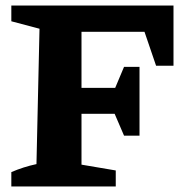

<svg xmlns="http://www.w3.org/2000/svg" viewBox="-20 -675 665 695"><path d="M608 -655V-437H545L503 -560H275V-357H397L429 -433H485V-184H429L395 -263H275V-79L399 -58V0H21V-52Q65 -71 112 -81L123 -571L21 -598V-655Z"/></svg>

Font: Piazzolla
Style: Bold
Weight: 700
Designer: Juan Pablo del Peral
Foundry: Huerta Tipografica
Version: Version 1.330